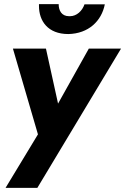

<svg xmlns="http://www.w3.org/2000/svg" viewBox="-20 -697 610 936"><path d="M170 -677C170 -674 170 -671 170 -668C170 -595 213 -531 313 -531C411 -533 475 -594 491 -676H392C381 -644 354 -618 321 -618C320 -618 318 -618 317 -618C280 -618 266 -646 266 -677ZM570 -460H413L263 -192L204 -460H43L165 -42L7 219H162Z"/></svg>

Font: Jost
Style: Bold Italic
Weight: 700
Italic angle: -5°
Version: Version 3.710